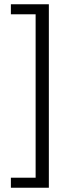

<svg xmlns="http://www.w3.org/2000/svg" viewBox="-20 -728 343 900"><path d="M31 152V105H147V-661H31V-708H209V152Z"/></svg>

Font: Giro Regular
Style: Regular
Weight: 400
Designer: Paul D. Hunt
Foundry: Adobe Systems Incorporated
Version: Version 1.000;PS 1.0;hotconv 1.0.88;makeotf.lib2.5.647800